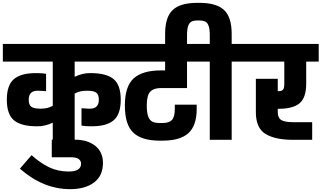

<svg xmlns="http://www.w3.org/2000/svg" viewBox="-30 -983 2261 1350"><path d="M495 -550V-443Q549 -469 602 -469H607Q717 -469 768 -427.5Q819 -386 819 -282Q819 -180 769.5 -137.5Q720 -95 615 -95H603Q588 -95 571 -96.5Q554 -98 543 -100V-222Q588 -219 591 -219H603Q665 -219 665 -282Q665 -319 646.5 -332Q628 -345 585 -345H581Q554 -345 535 -340.5Q516 -336 495 -325V0H341V-120Q286 -95 235 -95H230Q120 -95 69 -136.5Q18 -178 18 -282Q18 -384 67.5 -426.5Q117 -469 222 -469H234Q249 -469 266 -467.5Q283 -466 294 -464V-342Q249 -345 246 -345H234Q172 -345 172 -282Q172 -245 190.5 -232Q209 -219 252 -219H256Q282 -219 301 -223.5Q320 -228 341 -239V-550H-10V-674H846V-550Z M110 203 192 108Q253 163 315 193Q377 223 453 223Q540 223 540 168Q540 147 523 135Q506 123 473 123H334V-1H495Q584 -1 638.5 41.5Q693 84 694 161Q694 253 631.5 300Q569 347 463 347Q274 347 110 203Z M1002 -241Q1002 -191 1012 -164Q1022 -137 1041.5 -127.5Q1061 -118 1093 -118H1112Q1158 -118 1178.5 -139Q1199 -160 1199 -217V-247H1353V-217Q1353 -100 1295 -47Q1237 6 1112 6H1093Q967 6 907.5 -50Q848 -106 848 -241Q848 -376 910 -432Q972 -488 1103 -488H1131V-550H826V-674H1375V-550H1285V-364H1103Q1051 -364 1026.5 -338.5Q1002 -313 1002 -241Z M1689 -550H1599V0H1445V-550H1355V-674H1445V-735Q1445 -778 1437 -800.5Q1429 -823 1413.5 -831Q1398 -839 1372 -839H1358Q1332 -839 1316.5 -831Q1301 -823 1293 -800.5Q1285 -778 1285 -735V-608H1131V-745Q1131 -862 1184 -912.5Q1237 -963 1358 -963H1372Q1492 -963 1545.5 -912.5Q1599 -862 1599 -745V-674H1689Z M1923 -218V-195Q1923 -155 1947 -139.5Q1971 -124 2030 -124H2165V0H2030Q1904 0 1836.5 -41.5Q1769 -83 1769 -195V-429H1923V-342H1929Q1950 -342 1959.5 -352Q1969 -362 1969 -395V-550H1669V-674H2211V-550H2123V-395Q2123 -296 2076.5 -257Q2030 -218 1929 -218Z"/></svg>

Font: Biryani Heavy
Style: Regular
Weight: 900
Designer: Dan Reynolds and Mathieu Réguer
Foundry: Dan Reynolds and Mathieu Réguer
Version: Version 1.003; ttfautohint (v1.1) -l 5 -r 5 -G 72 -x 0 -D la